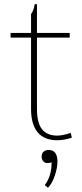

<svg xmlns="http://www.w3.org/2000/svg" viewBox="-20 -654 390 909"><path d="M251 10Q189 10 158 -28Q127 -66 127 -138V-476H30V-498H127V-587Q141 -607 144 -634H155V-498H310V-476H155V-138Q155 -72 179 -42Q203 -12 251 -12Q278 -12 315 -25L320 -2Q283 10 251 10ZM252 111Q252 140 239.5 177.5Q227 215 207 235L192 222Q207 203 215.5 176.5Q224 150 224 124V114Q218 118 203 118Q192 118 184.5 109Q177 100 177 88Q177 72 186.5 64Q196 56 210 56Q252 56 252 111Z"/></svg>

Font: Trirong Thin
Style: Regular
Weight: 250
Designer: Katatrad Team
Foundry: CadsonDemak
Version: Version 1.001